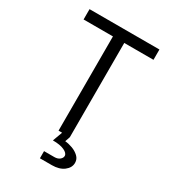

<svg xmlns="http://www.w3.org/2000/svg" viewBox="-220 -845 1040 1161"><g transform="rotate(30 300.0 -264.5)"><path d="M261 0V-658H56V-730H544V-658H340V0L328 35Q353 37 380 47Q407 57 426 75Q445 93 445 119Q445 153 413.5 177Q382 201 330 201H247V151H319Q342 151 356 139.5Q370 128 370 114Q370 95 341 81.5Q312 68 261 68L286 0Z"/></g></svg>

Font: JetBrains Mono NL Light
Style: Regular
Weight: 300
Monospace: yes
Designer: Philipp Nurullin, Konstantin Bulenkov
Foundry: JetBrains
Version: Version 2.305; ttfautohint (v1.8.4.7-5d5b)